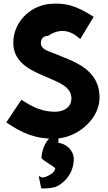

<svg xmlns="http://www.w3.org/2000/svg" viewBox="-20 -744 599 1062"><path d="M286 187C282 204 272 214 259 221C238 235 215 240 210 237L194 229L208 298C233 299 257 298 288 290C342 265 384 214 388 143C391 89 347 51 303 46V12H263C234 35 213 77 209 130C228 152 267 168 286 187ZM246 -546C296 -580 356 -587 415 -535L424 -528L498 -651L489 -657C402 -710 347 -731 251 -722C137 -708 59 -616 54 -520V-519V-493C63 -389 161 -351 237 -318C307 -287 375 -264 375 -200C375 -149 330 -124 279 -126C192 -128 141 -167 98 -192L15 -67C101 -8 176 25 285 23C409 19 524 -83 530 -193C531 -202 531 -210 530 -220C522 -367 376 -408 288 -445C247 -462 209 -469 206 -504C206 -532 220 -544 246 -546Z"/></svg>

Font: Bluebird
Style: SfBdNrw
Weight: 700
Designer: Jasper
Foundry: Cannot Into Space Fonts
Version: Version 0.98